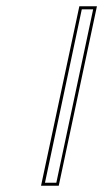

<svg xmlns="http://www.w3.org/2000/svg" viewBox="-20 -592 332 619"><path d="M112.3 6.8 235.8 -571.8H292.5L169.4 6.8ZM125 -2.9H161.6L280.3 -562H243.7Z"/></svg>

Font: Linux Biolinum Outline O
Style: Italic
Weight: 400
Italic angle: -12°
Designer: Philipp H. Poll
Foundry: Philipp H. Poll
Version: Version 0.6.2